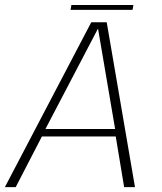

<svg xmlns="http://www.w3.org/2000/svg" viewBox="-40 -768 664 788"><path d="M-20 0H24.5L132 -208H435L469.5 0H514L398 -676.5H334.5ZM146.5 -238.5 361.5 -649.5H362.5L432.5 -238.5ZM249.5 -727.5H504L507.5 -747.5H253Z"/></svg>

Font: Anybody UltraCondensed Thin ExtraLight
Style: Italic
Weight: 250
Italic angle: -10°
Version: Version 1.111